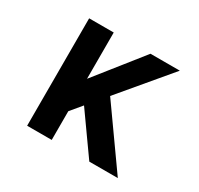

<svg xmlns="http://www.w3.org/2000/svg" viewBox="-117 -662 834 805"><g transform="rotate(30 300.0 -260.0)"><path d="M100 0V-520H219V-296L397 -520H539L339 -282L539 0H401L342 -83L264 -193L219 -139V0Z"/></g></svg>

Font: Iosevka SS04 Extended
Style: Bold
Weight: 700
Width: 7
Monospace: yes
Designer: Belleve Invis
Foundry: Belleve Invis
Version: Version 19.0.0; ttfautohint (v1.8.4)